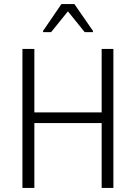

<svg xmlns="http://www.w3.org/2000/svg" viewBox="-20 -930 673 950"><path d="M91 -688H150V-374H483V-688H541V0H483V-321H150V0H91ZM193 -777 284 -910H348L440 -777V-771H399L316 -874L233 -771H193Z"/></svg>

Font: Saira SemiCondensed Light
Style: Regular
Weight: 300
Width: 4
Designer: Hector Gatti with collaboration of the Omnibus-Type team
Foundry: Omnibus-Type
Version: Version 0.072; ttfautohint (v1.8)